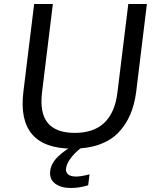

<svg xmlns="http://www.w3.org/2000/svg" viewBox="-20 -731 770 958"><path d="M333 207Q284.2 207 254.4 184.6Q225.6 162.1 230.5 122.1Q234.9 83.5 270.5 49.3Q288.6 32.2 308.8 18.1Q329.1 3.9 351.6 -7.3L402.8 -4.9Q366.2 17.1 339.4 49.8Q325.7 66.4 318.6 80.8Q311.5 95.2 309.6 107.9Q307.1 128.4 319.8 139.2Q332.5 149.9 360.4 149.9Q384.3 149.9 426.8 138.7L419.9 193.4Q376 207 333 207ZM342.3 10.7Q62 10.7 96.7 -273.4L150.4 -710.9H243.7L189.9 -271.5Q177.2 -167 218.5 -117.4Q259.8 -67.9 353 -67.9Q541.5 -67.9 565.9 -269.5L620.1 -710.9H712.9L659.7 -274.4Q651.4 -209 629.6 -158.7Q607.9 -108.4 570.3 -68.8Q532.7 -30.3 475.3 -9.8Q418 10.7 342.3 10.7Z"/></svg>

Font: Ride
Style: Italic
Weight: 400
Version: Version 3.000